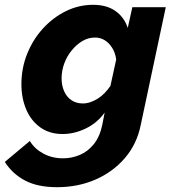

<svg xmlns="http://www.w3.org/2000/svg" viewBox="-77 -555 715 798"><path d="M160 223Q80 223 27.5 195.5Q-25 168 -57 118L47 31Q67 64 103.5 83.5Q140 103 185 103Q221 103 254.5 89Q288 75 313 44Q338 13 348 -36L358 -87Q327 -44 279.5 -21Q232 2 183 2Q129 2 90.5 -25.5Q52 -53 32 -100Q12 -147 12 -205Q12 -272 36 -331.5Q60 -391 101.5 -436.5Q143 -482 196.5 -508.5Q250 -535 310 -535Q366 -535 402.5 -509.5Q439 -484 454 -439L473 -525H612L508 -36Q492 44 442 102Q392 160 319.5 191.5Q247 223 160 223ZM267 -125Q283 -125 299 -130.5Q315 -136 330 -145.5Q345 -155 358 -168.5Q371 -182 382 -198L406 -308Q402 -336 389 -356.5Q376 -377 358 -388Q340 -399 318 -399Q290 -399 265.5 -384.5Q241 -370 221 -345.5Q201 -321 190 -291Q179 -261 179 -229Q179 -200 189.5 -176Q200 -152 220 -138.5Q240 -125 267 -125Z"/></svg>

Font: Raleway Thin ExtraBold
Style: Italic
Weight: 800
Italic angle: -12°
Version: Version 4.026